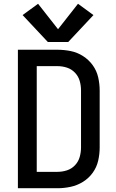

<svg xmlns="http://www.w3.org/2000/svg" viewBox="-20 -999 616 1019"><path d="M75 0H285Q320 0 355 -7.5Q390 -15 420.5 -34Q451 -53 472 -82Q493 -111 501 -146Q509 -181 509 -216V-519Q509 -554 501 -589Q493 -624 472 -653Q451 -682 420.5 -701.5Q390 -721 355 -728Q320 -735 285 -735H75ZM175 -87V-648H285Q311 -648 335.5 -640Q360 -632 378 -613Q396 -594 403 -569.5Q410 -545 410 -519V-216Q410 -191 403 -166Q396 -141 378 -122Q360 -103 335.5 -95Q311 -87 285 -87ZM234 -776H342L476 -919L394 -979L288 -844L182 -979L100 -919Z"/></svg>

Font: Iosevka Sparkle Medium
Style: Regular
Weight: 500
Designer: Belleve Invis
Foundry: Belleve Invis
Version: Version 4.5.0; ttfautohint (v1.8.3)